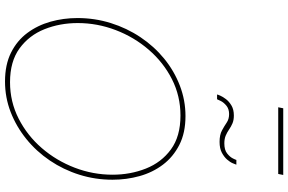

<svg xmlns="http://www.w3.org/2000/svg" viewBox="-212 -933 1150 766"><g transform="rotate(90 363.0 -550.0)"><path d="M305 5Q238 5 190 -19Q142 -43 111.5 -84Q81 -125 66.5 -176.5Q52 -228 52 -284Q52 -353 72 -417Q92 -481 128.5 -535.5Q165 -590 214 -630Q263 -670 321.5 -692.5Q380 -715 443 -715Q510 -715 558 -690.5Q606 -666 637 -625Q668 -584 682.5 -532Q697 -480 697 -424Q697 -355 677 -291.5Q657 -228 620.5 -174Q584 -120 534.5 -80Q485 -40 427 -17.5Q369 5 305 5ZM308 -15Q386 -15 453.5 -49.5Q521 -84 571 -142Q621 -200 649 -273Q677 -346 677 -424Q677 -495 652.5 -557Q628 -619 576 -657Q524 -695 441 -695Q363 -695 296 -661Q229 -627 178.5 -568.5Q128 -510 100 -436.5Q72 -363 72 -285Q72 -214 96.5 -152.5Q121 -91 173 -53Q225 -15 308 -15ZM546 -851Q518 -851 500.5 -860.5Q483 -870 469 -879.5Q455 -889 435 -889Q415 -889 402 -878.5Q389 -868 383 -856Q377 -844 376 -841H357Q357 -843 361.5 -853.5Q366 -864 375.5 -876.5Q385 -889 401 -898.5Q417 -908 441 -908Q459 -908 472 -902.5Q485 -897 496.5 -889Q508 -881 521 -875.5Q534 -870 552 -870Q578 -870 592 -881Q606 -892 612 -904Q618 -916 618 -918H637Q636 -915 631.5 -904Q627 -893 616.5 -881Q606 -869 589 -860Q572 -851 546 -851ZM408 -1085 412 -1105H678L674 -1085Z"/></g></svg>

Font: Raleway Thin Thin
Style: Italic
Weight: 250
Italic angle: -12°
Version: Version 4.026